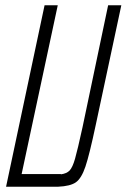

<svg xmlns="http://www.w3.org/2000/svg" viewBox="-20 -708 480 728"><path d="M440 -688 343 -234Q319 -121 304 -76.5Q289 -32 268 -17Q247 -2 200 0H3L149 -688H199L62 -48H211V-47Q233 -50 244 -61.5Q255 -73 264.5 -106Q274 -139 293 -226L390 -688Z"/></svg>

Font: Saira Ultra Condensed Light
Style: Italic
Weight: 300
Width: 1
Italic angle: -12°
Designer: Hector Gatti with collaboration of the Omnibus-Type team
Foundry: Omnibus-Type
Version: Version 1.001; ttfautohint (v1.8)